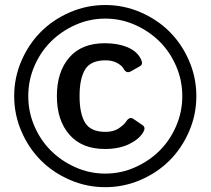

<svg xmlns="http://www.w3.org/2000/svg" viewBox="-20 -737 848 773"><path d="M37.1 -350.1Q37.1 -424.8 66.4 -492.4Q95.7 -560.1 144.8 -609.1Q193.8 -658.2 261.5 -687.5Q329.1 -716.8 403.8 -716.8Q478.5 -716.8 546.1 -687.5Q613.8 -658.2 662.8 -609.1Q711.9 -560.1 741.2 -492.4Q770.5 -424.8 770.5 -350.1Q770.5 -275.4 741.2 -207.8Q711.9 -140.1 662.8 -91.1Q613.8 -42 546.1 -12.7Q478.5 16.6 403.8 16.6Q329.1 16.6 261.5 -12.7Q193.8 -42 144.8 -91.1Q95.7 -140.1 66.4 -207.8Q37.1 -275.4 37.1 -350.1ZM93.8 -350.1Q93.8 -286.6 118.4 -229.5Q143.1 -172.4 184.6 -130.9Q226.1 -89.4 283.2 -63.7Q340.3 -38.1 403.8 -38.1Q467.3 -38.1 524.4 -63.7Q581.5 -89.4 623 -130.9Q664.6 -172.4 689.2 -229.5Q713.9 -286.6 713.9 -350.1Q713.9 -413.6 689.2 -470.7Q664.6 -527.8 623 -569.3Q581.5 -610.8 524.4 -636.5Q467.3 -662.1 403.8 -662.1Q340.3 -662.1 283.2 -636.5Q226.1 -610.8 184.6 -569.3Q143.1 -527.8 118.4 -470.7Q93.8 -413.6 93.8 -350.1ZM209 -350.1Q209 -447.8 258.8 -505.4Q308.6 -563 401.9 -563Q454.1 -563 492.9 -546.9Q531.7 -530.8 547.4 -499Q557.6 -478.5 543.9 -470.7L506.8 -449.7Q488.8 -439.5 477.5 -460.4Q470.2 -473.6 450.9 -483.9Q431.6 -494.1 404.8 -494.1Q345.2 -494.1 322.8 -457.5Q300.3 -420.9 300.3 -350.1Q300.3 -279.3 322.8 -242.7Q345.2 -206.1 404.8 -206.1Q437 -206.1 458 -220.2Q479 -234.4 487.8 -247.6Q501.5 -269 517.1 -258.3L554.2 -232.9Q567.9 -223.6 556.6 -204.6Q540 -176.3 499.5 -156.7Q459 -137.2 401.9 -137.2Q310.1 -137.2 259.5 -194.8Q209 -252.4 209 -350.1Z"/></svg>

Font: Istok Web
Style: Bold
Weight: 700
Designer: Andrey V. Panov
Foundry: Andrey V. Panov
Version: Version 1.0.2g